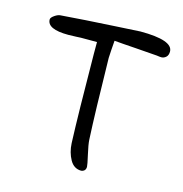

<svg xmlns="http://www.w3.org/2000/svg" viewBox="-95 -668 759 797"><g transform="rotate(15 284.0 -270.0)"><path d="M504 -502Q472 -505 410.5 -509Q349 -513 318 -516Q317 -503 315 -476.5Q313 -450 313 -441Q317 -207 323 -92Q324 -72 333.5 -30.5Q343 11 343 19Q343 38 324 41Q292 41 275 10.5Q258 -20 256 -59Q251 -185 249 -440V-492H180Q179 -492 160 -491Q141 -490 126 -490Q35 -490 35 -532Q35 -540 49.5 -550Q64 -560 76 -560Q125 -564 181 -567.5Q237 -571 306 -575Q375 -579 412 -581Q552 -581 552 -532Q552 -516 543 -508Q534 -500 523 -500Q516 -500 504 -502Z"/></g></svg>

Font: Because We Organize
Style: Regular
Weight: 400
Designer: Liz Wetzel, Aaron Williamson, Russ McMullin
Foundry: Red Hat
Version: Version 1.000